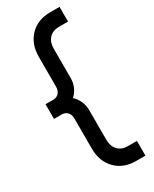

<svg xmlns="http://www.w3.org/2000/svg" viewBox="-242 -837 859 1073"><g transform="rotate(-30 187.0 -300.0)"><path d="M293 180Q211.5 180 162.2 129Q113 78 113 -5V-198Q113 -223 99.5 -238Q86 -253 63 -253H13V-348H63Q86 -348 99.5 -363.2Q113 -378.5 113 -403V-595Q113 -678.5 162.2 -729.2Q211.5 -780 293 -780H353V-685H293Q254 -685 231 -660.2Q208 -635.5 208 -595V-403Q208 -373 195.8 -346Q183.5 -319 162.5 -301Q183.5 -283 195.8 -255.5Q208 -228 208 -198V-5Q208 35.5 231 60.2Q254 85 293 85H353V180Z"/></g></svg>

Font: Mohave Medium
Style: Regular
Weight: 500
Designer: Gumpita Rahayu
Foundry: Tokotype
Version: Version 2.003